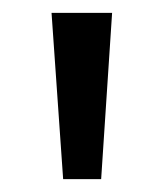

<svg xmlns="http://www.w3.org/2000/svg" viewBox="-20 -734 253 298"><path d="M60 -714H154L137 -456H78Z"/></svg>

Font: Noto Sans Thai Looped Condensed
Style: Regular
Weight: 400
Width: 3
Designer: Sasikarn Vongin, Ben Mitchell
Foundry: The Fontpad Ltd
Version: Version 1.001; ttfautohint (v1.8.4.7-5d5b)